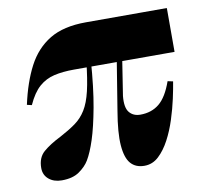

<svg xmlns="http://www.w3.org/2000/svg" viewBox="-65 -588 729 673"><g transform="rotate(-10 300.0 -251.5)"><path d="M570 -517Q570 -517 570 -501.5Q570 -486 570 -462.5Q570 -439 570 -416Q570 -393 570 -377Q570 -361 570 -361H212Q172 -361 141.5 -354Q111 -347 87.5 -326.5Q64 -306 45 -264L28 -268Q45 -346 74 -401.5Q103 -457 152.5 -487Q202 -517 282 -517ZM276 -384Q269 -286 256.5 -218Q244 -150 230 -107Q216 -64 201 -39Q189 -19 165.5 -2.5Q142 14 103 14Q75 14 57 -1Q39 -16 39 -41Q39 -78 62 -98Q85 -118 125 -138Q157 -155 180 -171.5Q203 -188 218.5 -213Q234 -238 243.5 -278.5Q253 -319 260 -384ZM396 -439 365 -240Q361 -199 375 -182Q389 -165 414 -165Q454 -165 481.5 -187.5Q509 -210 528 -264L547 -260Q543 -235 535.5 -200.5Q528 -166 516 -128.5Q504 -91 487 -59Q470 -27 448 -6.5Q426 14 397 14Q366 14 348.5 -6Q331 -26 327.5 -71Q324 -116 337 -192L377 -439Z"/></g></svg>

Font: Playfair Display ExtraBold
Style: Regular
Weight: 800
Designer: Claus Eggers Sørensen
Foundry: Claus Eggers Sørensen
Version: Version 1.203